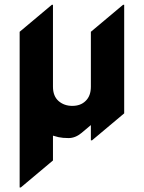

<svg xmlns="http://www.w3.org/2000/svg" viewBox="-20 -577 611 816"><path d="M371.1 19.5H366.2V-45.4L326.7 -12.2Q300.3 9.8 271.5 9.8Q246.1 9.8 228.5 5.9Q216.3 2.9 205.1 -0.5V105L68.4 219.7H63.5V-441.9L200.2 -556.6H205.1V-208.5Q205.1 -168.5 229 -147.5Q252.9 -127 287.1 -127Q322.3 -127 343.3 -147.5Q366.2 -168.9 366.2 -208.5V-441.9L502.9 -556.6H507.8V-95.2Z"/></svg>

Font: Gothica
Style: Bold
Weight: 700
Designer: Wojciech Kalinowski "wmk69" (wmk69@o2.pl)
Foundry: Wojciech Kalinowski "wmk69" (wmk69@o2.pl)
Version: Version 2.1.0; 2021-05-14